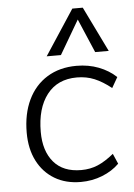

<svg xmlns="http://www.w3.org/2000/svg" viewBox="-55 -812 600 860"><g transform="rotate(-5 245.5 -381.5)"><path d="M274 7Q206 7 156 -23Q106 -53 78.5 -107Q51 -161 51 -234Q51 -318 81 -381Q111 -444 167 -478.5Q223 -513 299 -513Q353 -513 398.5 -495.5Q444 -478 477 -447L450 -400Q411 -431 375 -446Q339 -461 296 -461Q209 -461 161.5 -399.5Q114 -338 114 -232Q114 -146 156.5 -96Q199 -46 280 -46Q321 -46 355 -60.5Q389 -75 427 -106L447 -60Q416 -29 370.5 -11Q325 7 274 7ZM234 -567H170L303 -770H350L449 -567H388L323 -719Z"/></g></svg>

Font: Muli Light
Style: Italic
Weight: 300
Italic angle: -4.541°
Designer: Vernon Adams
Foundry: Vernon Adams
Version: Version 2.100; ttfautohint (v1.8.1.43-b0c9)